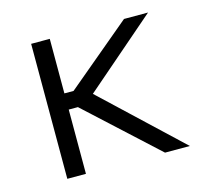

<svg xmlns="http://www.w3.org/2000/svg" viewBox="-79 -594 758 687"><g transform="rotate(-15 300.0 -250.0)"><path d="M90 -500V0H159V-238H193L452 0H544L257 -270L523 -500H434L193 -298H159V-500Z"/></g></svg>

Font: LT Wave Mono Light
Style: Regular
Weight: 300
Designer: Daniel Lyons
Version: Version 2.5 (Glyphs App)